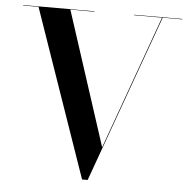

<svg xmlns="http://www.w3.org/2000/svg" viewBox="-54 -803 864 871"><g transform="rotate(5 378.5 -367.5)"><path d="M429.5 -138.5 231.5 -748H341.5V-750H16.5V-748H86.5L351.5 15H377L652 -748H741V-750H521.5V-748H649Z"/></g></svg>

Font: Bodoni* 96pt Medium
Style: Regular
Weight: 500
Version: Version 2.3